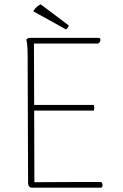

<svg xmlns="http://www.w3.org/2000/svg" viewBox="-20 -862 563 882"><path d="M126 0Q118 0 113.5 -6Q109 -12 109 -22L107 -600Q107 -630 105.5 -649Q104 -668 101 -680Q104 -684 108 -686Q112 -688 119 -688H433Q438 -688 440 -684.5Q442 -681 441 -676Q440 -671 437 -667Q434 -663 430 -662Q354 -662 283.5 -662Q213 -662 136 -662L138 -25Q189 -25 240 -25.5Q291 -26 341.5 -26Q392 -26 443 -26Q447 -25 449 -20.5Q451 -16 451 -11.5Q451 -7 449.5 -3.5Q448 0 443 0ZM131 -354V-380H411Q413 -373 413 -367Q413 -361 411 -354ZM133 -810Q137 -818 142.5 -824Q148 -830 154 -834.5Q160 -839 167 -842L296 -745Q295 -741 291.5 -735Q288 -729 283 -727Z"/></svg>

Font: Arima Thin Thin
Style: Regular
Weight: 250
Version: Version 1.100